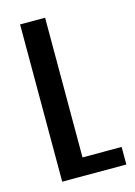

<svg xmlns="http://www.w3.org/2000/svg" viewBox="-96 -644 490 697"><g transform="rotate(-15 149.0 -295.5)"><path d="M50 0V-591H144V-66H291V0Z"/></g></svg>

Font: Alumni Sans SemiBold
Style: Regular
Weight: 600
Designer: Robert E. Leuschke
Foundry: Robert E. Leuschke
Version: Version 1.018